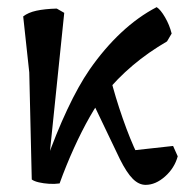

<svg xmlns="http://www.w3.org/2000/svg" viewBox="-20 -504 531 538"><path d="M147 10Q133 12 117.5 11Q102 10 89 7Q76 4 69 -1L62 -301L45 -458Q59 -469 82 -474Q105 -479 139 -480L160 -468L117 -51L108 -48Q137 -130 168.5 -197Q200 -264 231 -309Q272 -368 319.5 -412.5Q367 -457 419 -484Q430 -477 442.5 -455.5Q455 -434 461 -410L448 -388Q343 -327 273 -240Q254 -216 231.5 -176.5Q209 -137 187 -88.5Q165 -40 147 10ZM388 14Q369 14 352 -3Q335 -20 316 -58L226 -246L289 -288Q303 -232 324 -172Q345 -112 365 -71L329 -80L465 -95L478 -66Q469 -33 442.5 -9.5Q416 14 388 14Z"/></svg>

Font: Eczar
Style: Regular
Weight: 400
Designer: Vaibhav Singh
Foundry: Rosetta Type Foundry
Version: Version 2.000